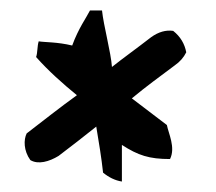

<svg xmlns="http://www.w3.org/2000/svg" viewBox="-20 -662 413 367"><path d="M336 -562C331 -552 324 -544 314 -537C282 -513 261 -498 232 -474C254 -457 277 -440 299 -423C302 -407 316 -380 305 -358C265 -358 244 -365 213 -385V-315C200 -317 188 -323 177 -332C174 -360 169 -390 164 -420C140 -401 116 -382 92 -364C74 -353 53 -347 38 -356C25 -374 25 -395 31 -407C61 -430 95 -457 127 -480C100 -502 72 -527 49 -553C52 -561 51 -574 54 -583C65 -581 89 -582 118 -575C130 -608 145 -628 152 -642H175C178 -613 192 -562 194 -534C214 -550 242 -570 269 -591C283 -601 297 -605 311 -603C325 -592 333 -578 336 -562Z"/></svg>

Font: Snowfall
Style: Rev
Weight: 400
Designer: Jasper
Foundry: Cannot Into Space Fonts
Version: Version 0.9